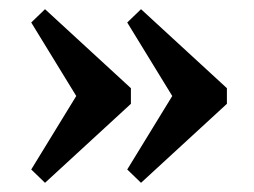

<svg xmlns="http://www.w3.org/2000/svg" viewBox="-20 -422 552 418"><path d="M287 -24 257 -53 355 -213 257 -373 287 -402 474 -230V-196ZM78 -24 48 -53 146 -213 48 -373 78 -402 265 -230V-196Z"/></svg>

Font: Buenard
Style: Regular
Weight: 400
Version: Version 2.000